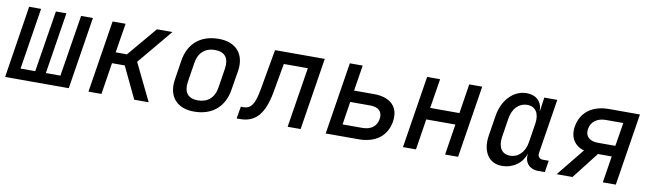

<svg xmlns="http://www.w3.org/2000/svg" viewBox="-36 -996 4872 1441"><g transform="rotate(10 2400.0 -275.0)"><path d="M14 0H499L586 -550H496L421 -82H310L384 -550H304L229 -82H117L191 -550H100Z M649 0H748L786 -241H883L998 0H1108L970 -284L1192 -550H1074L885 -326H799L835 -550H736Z M1454 10C1592 10 1683 -67 1704 -202L1728 -349C1748 -478 1676 -560 1545 -560C1406 -560 1315 -483 1295 -349L1272 -202C1252 -72 1323 10 1454 10ZM1468 -78C1393 -78 1359 -121 1371 -202L1394 -349C1406 -429 1456 -473 1531 -473C1606 -473 1640 -429 1628 -349L1605 -202C1593 -121 1543 -78 1468 -78Z M1779 5H1805C1922 5 1986 -67 2017 -234L2057 -459H2240L2167 0H2266L2353 -550H1974L1919 -239C1899 -126 1872 -87 1814 -87H1795Z M2457 0H2708C2837 0 2921 -64 2939 -177C2956 -287 2890 -354 2763 -354H2611L2642 -550H2544ZM2570 -89 2597 -265H2748C2814 -265 2846 -234 2837 -177C2828 -120 2786 -89 2720 -89Z M3046 0H3145L3182 -235H3404L3367 0H3466L3553 -550H3454L3419 -325H3196L3232 -550H3133Z M3800 10C3885 10 3953 -39 3978 -115C3968 -48 4008 0 4077 0H4127L4141 -89H4096C4071 -89 4055 -107 4059 -133L4125 -550H4026L4011 -445H4009C4011 -514 3965 -560 3891 -560C3792 -560 3710 -476 3690 -354L3665 -196C3646 -74 3701 10 3800 10ZM3848 -76C3785 -76 3754 -124 3765 -202L3788 -349C3800 -426 3847 -474 3911 -474C3973 -474 4005 -426 3994 -349L3971 -202C3959 -124 3911 -76 3848 -76Z M4217 0H4338L4496 -203H4601L4569 0H4668L4755 -550H4521C4391 -550 4307 -486 4289 -375C4276 -293 4315 -231 4388 -211ZM4480 -286C4416 -286 4381 -320 4390 -375C4398 -431 4445 -465 4509 -465H4643L4614 -286Z"/></g></svg>

Font: JetBrains Mono Medium
Style: Italic
Weight: 436
Italic angle: -9°
Monospace: yes
Designer: Philipp Nurullin, Konstantin Bulenkov
Foundry: JetBrains
Version: Version 2.305